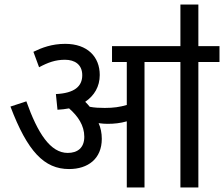

<svg xmlns="http://www.w3.org/2000/svg" viewBox="-20 -825 986 845"><path d="M428 -214C428 -240 423 -263 414 -283C428 -281 441 -280 453 -280C483 -280 510 -283 538 -291V0H616V-552H774V0H853V-552H946V-622H853V-805H774V-622H473V-552H538V-363C507 -354 480 -350 441 -350C418 -350 396 -351 375 -355C369 -363 362 -370 355 -377C395 -404 419 -444 419 -495C419 -575 365 -632 267 -632C208 -632 164 -615 127 -597L152 -529C191 -550 224 -562 266 -562C309 -562 342 -541 342 -494C342 -445 308 -415 226 -411L233 -342C251 -343 268 -345 284 -348C323 -314 351 -273 351 -223C351 -174 321 -152 278 -152C202 -152 146 -238 96 -379L26 -356C101 -158 175 -81 284 -81C367 -81 428 -126 428 -214Z"/></svg>

Font: Noto Sans Devanagari UI SemiCondensed
Style: Regular
Weight: 400
Width: 4
Designer: Jelle Bosma - Monotype Design Team
Foundry: Monotype Imaging Inc.
Version: Version 2.004